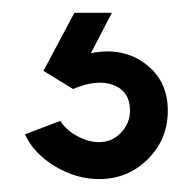

<svg xmlns="http://www.w3.org/2000/svg" viewBox="-20 -20 282 300"><path d="M134.8 259.8Q98.6 259.8 65.4 239.5Q32.2 219.2 19 189.9L74.2 168.9Q83 183.1 100.6 192.6Q118.2 202.1 134.8 202.1Q154.8 202.1 168.9 187.5Q183.1 172.9 183.1 152.8Q183.1 123 157.5 113Q131.8 103 94.2 119.1L47.9 90.8L96.2 0H154.8L122.1 63Q171.9 53.2 207 79.6Q242.2 106 242.2 152.8Q242.2 197.8 210.9 228.8Q179.7 259.8 134.8 259.8Z"/></svg>

Font: Oakes Grotesk
Style: SemiBold Italic
Weight: 600
Designer: Samuel Oakes
Foundry: Samuel Oakes
Version: Version 1.0 | wf-rip DC20170320